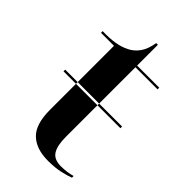

<svg xmlns="http://www.w3.org/2000/svg" viewBox="-208 -726 804 804"><g transform="rotate(45 194.0 -324.5)"><path d="M25 -301V-311H362V-301ZM243 10Q286 10 316.5 3Q347 -4 365 -11V-21Q334 -12 298 -12Q258 -12 242 -37Q226 -62 226 -114V-526H357V-536H226V-659H216Q209 -617 191.5 -593Q174 -569 149 -557Q102 -533 22 -536V-526H99V-147Q99 -62 136.5 -26Q174 10 243 10Z"/></g></svg>

Font: Noto Serif Display Semi
Style: Regular
Weight: 600
Designer: Monotype Design Team
Foundry: Monotype Imaging Inc.
Version: Version 1.900